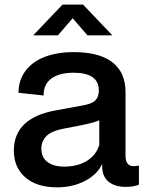

<svg xmlns="http://www.w3.org/2000/svg" viewBox="-20 -802 629 832"><path d="M124 -648.9 251 -782.2H339.8L466.8 -648.9H358.9L294.9 -723.1L231 -648.9ZM227.1 9.8Q139.2 9.8 89.6 -33.4Q40 -76.7 40 -148.9Q40 -290 219.2 -323.2L338.9 -345.2Q378.9 -352.1 393.6 -367.4Q408.2 -382.8 408.2 -410.2Q408.2 -486.8 298.8 -486.8Q237.3 -486.8 202.9 -461.9Q168.5 -437 168.9 -388.2L60.1 -399.9Q60.5 -455.1 90.6 -495.1Q120.6 -535.2 174.3 -555.7Q228 -576.2 299.8 -576.2Q410.2 -576.2 467 -532.2Q523.9 -488.3 523.9 -402.8V-127.9Q523.9 -82 559.1 -82Q572.3 -82 576.2 -84H582V-2Q560.5 7.8 524.9 7.8Q479 7.8 451.9 -13.4Q424.8 -34.7 422.9 -76.2V-91.8Q401.4 -45.4 347.9 -17.8Q294.4 9.8 227.1 9.8ZM257.8 -80.1Q315.9 -80.1 356.2 -104.7Q396.5 -129.4 410.2 -173.8V-280.8Q394.5 -272.5 335 -259.8L253.9 -244.1Q201.2 -233.9 180.2 -211.4Q159.2 -189 159.2 -158.2Q159.2 -119.6 185.8 -99.9Q212.4 -80.1 257.8 -80.1Z"/></svg>

Font: BDO Grotesk Medium
Style: Regular
Weight: 500
Designer: Deni Anggara
Foundry: Lokal Container
Version: Version 2.000